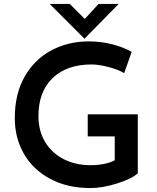

<svg xmlns="http://www.w3.org/2000/svg" viewBox="-20 -946 796 974"><path d="M438 8Q323 8 236 -38Q149 -84 102 -164.5Q55 -245 55 -347Q55 -470 105.5 -558Q156 -646 241.5 -691Q327 -736 429 -736Q492 -736 548.5 -721.5Q605 -707 648 -683L610 -575Q580 -593 530.5 -606Q481 -619 444 -619Q319 -619 247 -550Q175 -481 175 -357Q175 -283 208.5 -226.5Q242 -170 302.5 -139Q363 -108 441 -108Q476 -108 508 -114.5Q540 -121 562 -133V-254H425V-366H679V-67Q649 -39 574.5 -15.5Q500 8 438 8ZM582 -926 409 -750H408L232 -926H334L410 -850L480 -926Z"/></svg>

Font: Josefin Sans SemiBold
Style: Regular
Weight: 600
Designer: Santiago Orozco
Foundry: Typemade
Version: Version 2.000